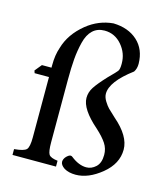

<svg xmlns="http://www.w3.org/2000/svg" viewBox="-109 -794 768 891"><g transform="rotate(15 275.0 -349.0)"><path d="M101 -438H55L28 -405L32 -393H101V-103C101 -72.3 97.2 -52.8 89.5 -44.5C81.8 -36.2 62.3 -30.7 31 -28V0H240V-28C217.3 -30.7 203.2 -36.3 197.5 -45C191.8 -53.7 189 -73.3 189 -104V-403C189 -442.3 190.2 -475.8 192.5 -503.5C194.8 -531.2 199.3 -558.5 206 -585.5C212.7 -612.5 223.5 -633 238.5 -647C253.5 -661 272.3 -668 295 -668C328.3 -668 356.2 -654.8 378.5 -628.5C400.2 -602.9 411 -573.7 411 -540.9C411 -540 411 -539 411 -538C411 -521.3 408.7 -510 404 -504C402 -500.7 388.3 -486.3 363 -461C337.7 -433.7 319.8 -412 309.5 -396C299.2 -380 294 -363 294 -345C294 -309 321.7 -267 377 -219C399 -199 415.3 -180.8 426 -164.5C436.7 -148.2 442 -130 442 -110C442 -84 435.2 -64.7 421.5 -52C407.8 -39.3 392.7 -33 376 -33C352 -33 327.3 -43 302 -63C296 -68.3 289 -68 281 -62C270.3 -54 264 -45 262 -35C261.6 -33.2 261.4 -31.4 261.4 -29.6C261.4 -19 268.3 -9.1 282 0C296.7 8.7 315 13 337 13C377.7 13 418.8 -4 460.5 -38C502.2 -72 523 -111.7 523 -157C523 -200.3 496.7 -244.7 444 -290C426.7 -306 414.8 -317.2 408.5 -323.5C402.2 -329.8 395.2 -339.2 387.5 -351.5C379.8 -363.8 376 -375.7 376 -387C376 -425.7 409.3 -470 476 -520C483.3 -530.7 487 -544 487 -560C486.3 -606 471.3 -642.3 442 -669C412.7 -695.7 374 -709.7 326 -711C279.3 -707 237 -689.7 199 -659C155.7 -623.7 127.3 -582.7 114 -536C105.3 -511.3 101 -482.7 101 -450Z"/></g></svg>

Font: Ponomar Unicode
Style: Regular
Weight: 400
Version: 1.3